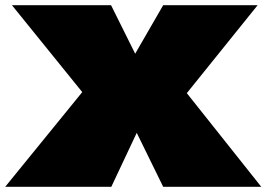

<svg xmlns="http://www.w3.org/2000/svg" viewBox="-24 -720 1027 740"><path d="M-4 0 293 -365 22 -700H404L497 -513L605 -700H969L696 -361L983 0H605L503 -208L405 0Z"/></svg>

Font: Georama ExtraExtended Black
Style: Regular
Weight: 900
Width: 8
Designer: Jean-Baptiste Levee
Foundry: Production Type
Version: Version 1.000